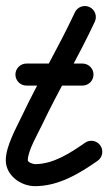

<svg xmlns="http://www.w3.org/2000/svg" viewBox="-37 -594 369 654"><path d="M53 -302.5C53 -302.5 53 -302.5 53 -302.5C116.7 -302.5 180.3 -302.5 244 -302.5C264.7 -302.5 281.5 -319.3 281.5 -340C281.5 -360.7 264.7 -377.5 244 -377.5C244 -377.5 244 -377.5 244 -377.5C180.3 -377.5 116.7 -377.5 53 -377.5C32.3 -377.5 15.5 -360.7 15.5 -340C15.5 -319.3 32.3 -302.5 53 -302.5ZM218 -551.8C218 -551.8 218 -551.8 218 -551.8C162.3 -432.4 94.3 -318.5 37.7 -199.2C17.9 -157.5 -17.3 -95.5 -17.3 -48.3C-17.3 3.6 33.6 40.1 82.3 40.1C161.9 40.1 232.3 -2 295.5 -46.3C312.5 -58.2 316.6 -81.5 304.7 -98.5C292.8 -115.5 269.5 -119.6 252.5 -107.7C252.5 -107.7 252.5 -107.7 252.5 -107.7C203.1 -73.2 144.9 -34.9 82.3 -34.9C76.4 -34.9 57.7 -40.6 57.7 -48.3C57.7 -80.3 91.8 -138.4 105.4 -167C162.1 -286.4 230.2 -400.5 286 -520.2C294.7 -538.9 286.6 -561.2 267.8 -570C249.1 -578.7 226.8 -570.6 218 -551.8Z"/></svg>

Font: FRB American Cursive Extrabold
Style: Bold Italic
Weight: 800
Italic angle: -25°
Version: Version 2.0;Modular Font Editor K font №1